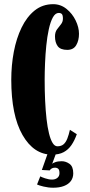

<svg xmlns="http://www.w3.org/2000/svg" viewBox="-20 -731 430 920"><path d="M229.5 10Q142 10 88 -84Q34 -178 34 -349Q34 -418 46.2 -482.8Q58.5 -547.5 83.5 -599Q108.5 -650.5 146.2 -680.8Q184 -711 235 -711Q270.5 -711 298.5 -688.5Q326.5 -666 342.5 -633Q358.5 -600 358.5 -569Q358.5 -537 345.2 -514.5Q332 -492 302.5 -492Q269.5 -492 256.5 -509.8Q243.5 -527.5 243.5 -556.5Q243.5 -577 253 -590Q262.5 -603 272 -614.5Q281.5 -626 281.5 -642Q281.5 -658 276.5 -663.5Q271.5 -669 261.5 -669Q245 -669 233.2 -647.5Q221.5 -626 213.8 -590.5Q206 -555 201.8 -512.5Q197.5 -470 195.8 -427.5Q194 -385 194 -350Q194 -297 196.2 -249Q198.5 -201 203 -161Q207.5 -121 214.8 -91.8Q222 -62.5 232 -46.2Q242 -30 255 -30Q273.5 -30 284.5 -39.5Q295.5 -49 302.5 -66.8Q309.5 -84.5 315 -109L348 -88Q337.5 -58 322.5 -36Q307.5 -14 285.2 -2Q263 10 229.5 10ZM235 168.5Q211.5 168.5 188.2 162.8Q165 157 157.5 153L173 114Q178.5 117.5 196.2 123.5Q214 129.5 229.5 129.5Q245 129.5 255 121.2Q265 113 265 99Q265 83 259 77.8Q253 72.5 243.5 72.5Q235.5 72.5 229.2 75.5Q223 78.5 218 85.5L180.5 83.5L210 0H250L230 54Q232 51 244.5 46.2Q257 41.5 275.5 41.5Q295.5 41.5 313.2 54.2Q331 67 331 99.5Q331 121 319.5 136.5Q308 152 286.5 160.2Q265 168.5 235 168.5Z"/></svg>

Font: Imbue Thin 10pt Black
Style: Regular
Weight: 900
Version: Version 1.102